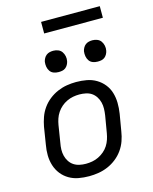

<svg xmlns="http://www.w3.org/2000/svg" viewBox="-133 -996 866 1090"><g transform="rotate(-15 300.0 -450.5)"><path d="M254 8Q222 8 192 2.5Q162 -3 136.5 -18Q111 -33 93 -56Q75 -79 66 -107.5Q57 -136 56.5 -167Q56 -198 62 -230L78 -330Q83 -357 92.5 -384Q102 -411 119 -435Q136 -459 159.5 -477.5Q183 -496 210 -507.5Q237 -519 264.5 -523.5Q292 -528 319 -528Q351 -528 381 -522.5Q411 -517 436.5 -502Q462 -487 480.5 -464Q499 -441 507.5 -412.5Q516 -384 516.5 -353Q517 -322 512 -290L495 -190Q491 -163 481.5 -136Q472 -109 455 -85Q438 -61 414.5 -42.5Q391 -24 364 -12.5Q337 -1 309 3.5Q281 8 254 8ZM254 -65Q273 -65 292 -68.5Q311 -72 328.5 -80.5Q346 -89 361.5 -102Q377 -115 387.5 -131.5Q398 -148 404 -166Q410 -184 413 -202L430 -302Q433 -322 433.5 -341Q434 -360 429.5 -378Q425 -396 415 -411.5Q405 -427 390.5 -437Q376 -447 357 -451Q338 -455 319 -455Q300 -455 281.5 -451.5Q263 -448 245 -439.5Q227 -431 212 -418Q197 -405 186 -388.5Q175 -372 169 -354Q163 -336 160 -318L144 -218Q140 -198 139.5 -179Q139 -160 143.5 -142Q148 -124 158 -108.5Q168 -93 183 -83Q198 -73 216.5 -69Q235 -65 254 -65ZM469 -608Q454 -608 440.5 -613Q427 -618 419 -629.5Q411 -641 408.5 -655.5Q406 -670 408 -685Q410 -695 415.5 -705Q421 -715 429.5 -721.5Q438 -728 448.5 -730.5Q459 -733 470 -733Q485 -733 498.5 -727.5Q512 -722 520 -710.5Q528 -699 531 -684.5Q534 -670 531 -655Q529 -645 523.5 -635Q518 -625 509.5 -618.5Q501 -612 490.5 -610Q480 -608 469 -608ZM239 -608Q224 -608 210.5 -613Q197 -618 189 -629.5Q181 -641 178.5 -655.5Q176 -670 178 -685Q180 -695 185.5 -705Q191 -715 199.5 -721.5Q208 -728 218.5 -730.5Q229 -733 240 -733Q255 -733 268.5 -727.5Q282 -722 290 -710.5Q298 -699 301 -684.5Q304 -670 301 -655Q299 -645 293.5 -635Q288 -625 279.5 -618.5Q271 -612 260.5 -610Q250 -608 239 -608ZM216 -841V-909H561V-841Z"/></g></svg>

Font: Iosevka Aile
Style: Italic
Weight: 400
Italic angle: -9°
Designer: Belleve Invis
Foundry: Belleve Invis
Version: Version 28.0.1; ttfautohint (v1.8.4)